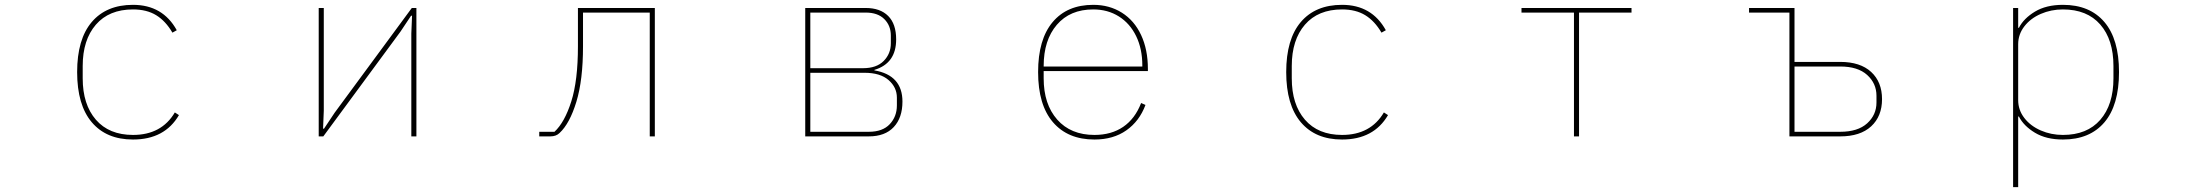

<svg xmlns="http://www.w3.org/2000/svg" viewBox="-20 -564 9040 794"><path d="M299 -266Q299 -402 359.5 -473Q420 -544 530 -544Q653 -544 711 -439L693 -429Q665 -477 626 -501Q587 -525 530 -525Q431 -525 376.5 -462Q322 -399 322 -291V-240Q322 -132 376.5 -69Q431 -6 530 -6Q648 -6 703 -99L720 -88Q661 13 530 13Q420 13 359.5 -58.5Q299 -130 299 -266Z M1317 0H1298V-531H1319V-106L1316 -32H1320L1364 -98L1683 -531H1702V0H1681V-425L1684 -499H1680L1636 -433Z M2210 0V-19H2273Q2315 -58 2342.5 -144.5Q2370 -231 2370 -373V-531H2688V0H2667V-512H2391V-373Q2391 -233 2363.5 -143Q2336 -53 2294 -14Q2280 0 2256 0Z M3310 0V-531H3560Q3620 -531 3653 -498Q3686 -465 3686 -401Q3686 -302 3596 -275V-273Q3712 -253 3712 -144Q3712 -77 3676 -38.5Q3640 0 3573 0ZM3549 -282Q3605 -282 3634.5 -312Q3664 -342 3664 -385V-417Q3664 -458 3637 -485Q3610 -512 3560 -512H3331V-282ZM3573 -19Q3630 -19 3659.5 -50.5Q3689 -82 3689 -128V-160Q3689 -203 3654.5 -233Q3620 -263 3555 -263H3331V-19Z M4273 -266Q4273 -401 4333 -472.5Q4393 -544 4501 -544Q4568 -544 4619.5 -511.5Q4671 -479 4699 -419Q4727 -359 4727 -279V-270H4296V-240Q4296 -133 4352 -69.5Q4408 -6 4506 -6Q4576 -6 4625 -39.5Q4674 -73 4699 -138L4717 -130Q4692 -63 4638 -25Q4584 13 4506 13Q4396 13 4334.5 -58.5Q4273 -130 4273 -266ZM4296 -291V-289H4704V-293Q4704 -362 4678.5 -414.5Q4653 -467 4607 -496Q4561 -525 4501 -525Q4405 -525 4350.5 -461.5Q4296 -398 4296 -291Z M5299 -266Q5299 -402 5359.5 -473Q5420 -544 5530 -544Q5653 -544 5711 -439L5693 -429Q5665 -477 5626 -501Q5587 -525 5530 -525Q5431 -525 5376.5 -462Q5322 -399 5322 -291V-240Q5322 -132 5376.5 -69Q5431 -6 5530 -6Q5648 -6 5703 -99L5720 -88Q5661 13 5530 13Q5420 13 5359.5 -58.5Q5299 -130 5299 -266Z M6510 0H6489V-512H6272V-531H6727V-512H6510Z M7380 0V-512H7213V-531H7401V-308H7590Q7673 -308 7718 -266.5Q7763 -225 7763 -154Q7763 -83 7718 -41.5Q7673 0 7590 0ZM7590 -19Q7663 -19 7701.5 -54Q7740 -89 7740 -140V-168Q7740 -219 7701.5 -254Q7663 -289 7590 -289H7401V-19Z M8305 210V-531H8326V-449H8329Q8349 -488 8395.5 -516Q8442 -544 8511 -544Q8622 -544 8682.5 -473Q8743 -402 8743 -266Q8743 -129 8682.5 -58Q8622 13 8511 13Q8442 13 8395.5 -15Q8349 -43 8329 -82H8326V210ZM8720 -240V-291Q8720 -400 8665.5 -462.5Q8611 -525 8511 -525Q8462 -525 8419.5 -506.5Q8377 -488 8351.5 -455Q8326 -422 8326 -381V-150Q8326 -109 8351.5 -76Q8377 -43 8419.5 -24.5Q8462 -6 8511 -6Q8611 -6 8665.5 -68.5Q8720 -131 8720 -240Z"/></svg>

Font: IBM Plex Sans JP Thin
Style: Regular
Weight: 100
Designer: Mike Abbink; Paul van der Laan; Pieter van Rosmalen; Wujin Sim; Yejin Wi; Jinhee Kim; Boomi Park; Yona Kim; Kichan Ma
Foundry: Sandoll Inc.
Version: Version 1.001